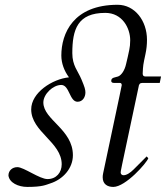

<svg xmlns="http://www.w3.org/2000/svg" viewBox="-20 -753 680 787"><path d="M14.6 -33.7C18.1 -3.9 55.2 13.2 91.8 13.2C155.3 13.2 168.5 4.4 185.5 -1C238.3 -17.6 278.8 -63 278.8 -116.7C278.8 -223.1 157.7 -261.7 157.7 -333C157.7 -366.7 196.8 -404.8 231 -404.8C265.1 -404.8 264.6 -335.9 297.9 -335.9C318.8 -335.9 330.1 -355 330.1 -374C330.1 -385.7 327.1 -396 314 -427.2C299.3 -462.9 276.4 -483.4 276.4 -535.2C276.4 -632.8 298.3 -700.2 411.6 -700.2C481.4 -700.2 513.7 -637.7 513.7 -587.9C513.7 -572.8 512.2 -559.1 509.8 -548.3C500 -500.5 507.8 -540 497.1 -491.7C491.2 -463.9 477.1 -444.3 463.9 -439.5C453.1 -435.5 436 -436 436 -421.9C436 -414.1 441.9 -413.1 448.7 -413.1H471.7C477.1 -413.1 479 -408.7 479 -403.8C479 -400.9 478 -398.9 402.8 -43C401.4 -36.6 400.9 -31.2 400.9 -26.4C400.9 2.4 420.9 13.2 444.3 13.2C495.1 13.2 582 -85.9 587.9 -104.5L581.1 -111.8L526.9 -57.6C514.2 -44.9 499 -34.7 486.3 -34.7C481 -34.7 474.6 -38.1 474.6 -45.9C474.6 -47.4 474.6 -51.3 480.5 -78.6L547.9 -396C549.3 -408.2 553.7 -413.1 563.5 -413.1H634.8L640.1 -439.5H576.7C565.4 -439.5 564.9 -447.3 564.9 -452.1C566.4 -485.4 566.9 -487.8 576.2 -531.2C580.6 -551.3 582.5 -570.8 582.5 -589.8C582.5 -668.5 532.2 -733.4 462.4 -733.4C279.8 -733.4 231.4 -615.2 231.4 -525.4C231.4 -493.7 243.2 -462.4 262.7 -436C194.8 -429.2 107.9 -373.5 107.9 -304.7C107.9 -212.4 232.9 -170.4 232.9 -79.6C232.9 -45.9 210.9 -19 174.8 -19C142.1 -19 77.6 -67.9 51.3 -67.9C30.3 -67.9 14.6 -53.7 14.6 -33.7Z"/></svg>

Font: Cardo
Style: Italic
Weight: 400
Designer: David J. Perry
Foundry: David J. Perry
Version: Version 0.99